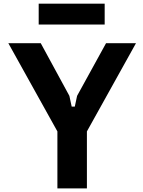

<svg xmlns="http://www.w3.org/2000/svg" viewBox="-20 -1038 790 1058"><path d="M362.3 -509.8 375 -450.6H392.2L404.8 -509.8L564.4 -800H729.3L458.9 -313.8V0H296.3V-313.8L25.9 -800H204.5ZM193.2 -1017.9H556.8V-902.9H193.2Z"/></svg>

Font: Martian Mono sWd Rg
Style: Regular
Weight: 400
Width: 6
Monospace: yes
Designer: Roman Shamin
Foundry: Evil Martians
Version: Version 1.000